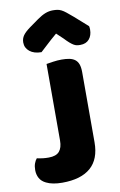

<svg xmlns="http://www.w3.org/2000/svg" viewBox="-97 -929 624 998"><g transform="rotate(-10 214.5 -429.5)"><path d="M175 -606Q186 -608 210 -611.5Q234 -615 256 -615Q279 -615 296.5 -611.5Q314 -608 326 -599Q338 -590 344 -574Q350 -558 350 -532V-162Q350 -73 299 -28.5Q248 16 149 16Q97 16 65 0Q42 -11 31.5 -30Q21 -49 21 -73Q21 -93 26.5 -108Q32 -123 40 -132Q59 -128 72.5 -126.5Q86 -125 102 -125Q141 -125 158 -144.5Q175 -164 175 -202ZM251 -753Q217 -724 198 -706Q179 -688 160 -671Q121 -671 98 -689.5Q75 -708 75 -737Q75 -757 86 -773Q97 -789 123 -808L172 -843Q196 -860 215.5 -867.5Q235 -875 255 -875Q268 -875 278.5 -873.5Q289 -872 300 -866.5Q311 -861 324 -850.5Q337 -840 357 -823L427 -761Q428 -756 428.5 -752Q429 -748 429 -743Q429 -712 412.5 -692.5Q396 -673 365 -673Q355 -673 347 -674.5Q339 -676 330.5 -681Q322 -686 311 -695.5Q300 -705 285 -721Z"/></g></svg>

Font: Baloo
Style: Regular
Weight: 400
Designer: Sarang Kulkarni and Ek Type
Foundry: Ek Type
Version: Version 1.100;PS 1.000;hotconv 1.0.88;makeotf.lib2.5.647800;